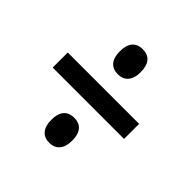

<svg xmlns="http://www.w3.org/2000/svg" viewBox="-139 -713 721 721"><g transform="rotate(45 221.5 -352.5)"><path d="M222 -468C255 -468 277 -490 277 -534C277 -578 258 -601 222 -601C185 -601 166 -578 166 -534C166 -491 186 -468 222 -468ZM31 -313H410V-393H31ZM222 -104C255 -104 277 -126 277 -171C277 -214 258 -237 222 -237C185 -237 166 -214 166 -171C166 -127 186 -104 222 -104Z"/></g></svg>

Font: Noto Sans Myanmar UI ExtraCondensed Medium
Style: Regular
Weight: 500
Width: 2
Designer: Monotype Design Team
Foundry: Monotype Imaging Inc.
Version: Version 2.103